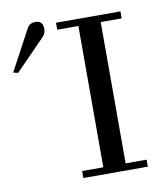

<svg xmlns="http://www.w3.org/2000/svg" viewBox="-200 -774 712 839"><g transform="rotate(-10 155.5 -354.0)"><path d="M388 -31V0H102V-31H196V-658H102V-689H388V-658H295V-31ZM47 -672Q47 -651 34 -638L-99 -502L-120 -507L-23 -688Q-12 -708 14 -708Q47 -708 47 -672Z"/></g></svg>

Font: GFS Didot
Style: Regular
Weight: 400
Designer: Takis Katsoulidis and George D. Matthiopoulos
Foundry: Takis Katsoulidis and George D. Matthiopoulos
Version: Version 1.0